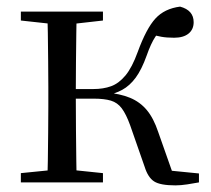

<svg xmlns="http://www.w3.org/2000/svg" viewBox="-20 -551 638 580"><path d="M43 0V-28L153 -39H185L291 -28V0ZM43 -489V-516H291V-489L185 -477H153ZM123 0Q124 -24 124.5 -65Q125 -106 125.5 -150Q126 -194 126 -229V-288Q126 -322 125.5 -366Q125 -410 124.5 -451Q124 -492 123 -516H212Q211 -492 210.5 -450.5Q210 -409 209.5 -362.5Q209 -316 209 -278V-258Q209 -209 209.5 -158.5Q210 -108 210.5 -66Q211 -24 212 0ZM417 -47 373 -173Q361 -206 348 -223.5Q335 -241 315 -247Q295 -253 263 -253H167V-282H262Q292 -282 315.5 -290.5Q339 -299 359 -323Q379 -347 396 -394Q422 -465 449.5 -495Q477 -525 524 -531Q565 -520 565 -484Q565 -462 549.5 -449.5Q534 -437 506 -437Q483 -437 467 -440Q451 -443 434 -448L481 -479Q462 -459 449 -439.5Q436 -420 423 -383Q408 -341 390 -316.5Q372 -292 349 -279.5Q326 -267 297 -262L298 -272Q343 -268 373 -255.5Q403 -243 423.5 -218.5Q444 -194 458 -152L507 -13L450 -40L581 -27V0Q565 3 545.5 6Q526 9 510 9Q464 9 445.5 -3Q427 -15 417 -47Z"/></svg>

Font: Noto Serif JP
Style: Regular
Weight: 400
Designer: Ryoko NISHIZUKA  (kana & ideographs); Frank Grießhammer (Latin, Greek & Cyrillic); Wenlong ZHANG  (bopomofo); Sandoll Co
Foundry: Adobe
Version: Version 2.003-H1;hotconv 1.1.1;makeotfexe 2.6.0